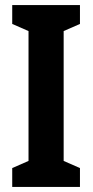

<svg xmlns="http://www.w3.org/2000/svg" viewBox="-20 -734 366 754"><path d="M294 0H28V-74L92 -102V-612L28 -640V-714H294V-640L230 -612V-102L294 -74Z"/></svg>

Font: Noto Sans Display ExtraCondensed
Style: Bold
Weight: 700
Width: 2
Designer: Monotype Design Team
Foundry: Monotype Imaging Inc.
Version: Version 2.003